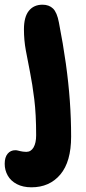

<svg xmlns="http://www.w3.org/2000/svg" viewBox="-55 -538 367 818"><path d="M79 260Q43 260 17 246.5Q-9 233 -22 210Q-35 187 -35 160Q-35 132 -22.5 117Q-10 102 10 102Q16 102 21.5 103.5Q27 105 32 106Q37 107 43 108Q49 109 57 109Q77 109 88 90Q99 71 99 38Q99 -51 91 -115.5Q83 -180 73 -230Q63 -280 55 -323.5Q47 -367 47 -413Q47 -466 68 -492Q89 -518 126 -518Q154 -518 171 -501.5Q188 -485 196 -442Q214 -350 225.5 -267.5Q237 -185 242.5 -108.5Q248 -32 248 44Q248 151 202 205.5Q156 260 79 260Z"/></svg>

Font: Shantell Sans
Style: Bold
Weight: 700
Designer: Stephen Nixon, Anya Danilova, Shantell Martin
Foundry: Arrow Type
Version: Version 1.011;[c5ecc13dd]